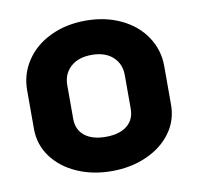

<svg xmlns="http://www.w3.org/2000/svg" viewBox="-64 -575 670 651"><g transform="rotate(-10 271.0 -250.0)"><path d="M35 -178V-311Q35 -366 65 -411.5Q95 -457 149 -483Q203 -509 271 -509Q339 -509 393 -483Q447 -457 477 -411.5Q507 -366 507 -311V-178Q507 -124 476 -81.5Q445 -39 391 -15Q337 9 271 9Q205 9 151 -15Q97 -39 66 -81.5Q35 -124 35 -178ZM370 -188V-304Q370 -343 343.5 -367Q317 -391 271 -391Q225 -391 198.5 -367Q172 -343 172 -304V-188Q172 -151 198 -130Q224 -109 271 -109Q318 -109 344 -130Q370 -151 370 -188Z"/></g></svg>

Font: K2D ExtraBold
Style: Regular
Weight: 800
Designer: Katatrad Aksorn Co.,Ltd.
Foundry: Cadson Demak Co.,Ltd.
Version: Version 1.000; ttfautohint (v1.6)